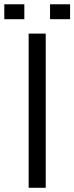

<svg xmlns="http://www.w3.org/2000/svg" viewBox="-59 -892 352 912"><path d="M77.1 0V-732.4H158.2V0ZM178.7 -800.8V-871.6H273.9V-800.8ZM-38.6 -800.8V-871.6H56.6V-800.8Z"/></svg>

Font: Antonio ExtraLight
Style: Regular
Weight: 250
Designer: Vernon Adams
Foundry: Vernon Adams
Version: Version 1.002